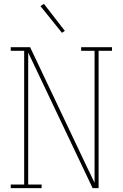

<svg xmlns="http://www.w3.org/2000/svg" viewBox="-20 -981 640 1001"><path d="M36 0V-19H106V-716H36V-735H137L434 -109L473 -28V-716H403V-735H564V-716H494V0H463L127 -707V-19H197V0ZM303 -810 191 -949 209 -961 318 -820Z"/></svg>

Font: Iosevka Curly Slab ThEx
Style: Regular
Weight: 100
Width: 7
Monospace: yes
Designer: Belleve Invis
Foundry: Belleve Invis
Version: Version 11.1.0; ttfautohint (v1.8.3)